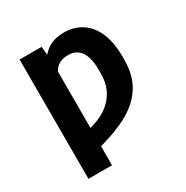

<svg xmlns="http://www.w3.org/2000/svg" viewBox="-167 -677 982 1014"><g transform="rotate(-30 323.5 -170.0)"><path d="M228.2 197.3H84.6V-530.3H218.7L228.2 -432.6ZM356.5 -537.1Q422.1 -537.1 468.6 -504.9Q515.1 -472.8 539.1 -414.3Q563.1 -355.7 563.1 -277.2V-252.1Q563.1 -154.6 519.1 -88.3Q475.2 -22 392.3 20.3Q309.5 62.5 180.3 94.2L168.7 -18.7Q244.7 -28.7 300.8 -57.1Q356.8 -85.6 388.1 -134.7Q419.4 -183.8 419.4 -252.1V-277.2Q419.4 -319.5 409.5 -352.2Q399.5 -384.9 377 -403.8Q354.4 -422.8 318.4 -422.8Q282.1 -422.8 258.7 -408.2Q235.4 -393.7 224.3 -365.3Q213.2 -337 211.5 -294.5L151.8 -276.9Q167.4 -399.1 215.5 -468.1Q263.6 -537.1 356.5 -537.1Z"/></g></svg>

Font: Pretendard JP Variable
Style: Regular
Weight: 400
Designer: Base glyphs from Inter by Rasmus Andersson; Hangul glyphs from Noto Sans CJK(Source Han Sans) by Jang Soo-young and Kang
Foundry: Kil Hyung-jin
Version: Version 1.307;Glyphs 3.2 (3192)